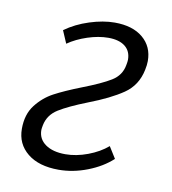

<svg xmlns="http://www.w3.org/2000/svg" viewBox="-57 -469 469 525"><g transform="rotate(10 177.5 -206.5)"><path d="M21 -88Q21 -128 41 -154Q61 -180 89 -195Q117 -210 163 -228Q215 -248 241 -264Q267 -280 272 -309Q274 -319 274 -324Q274 -348 257.5 -361Q241 -374 211 -374Q184 -374 153.5 -364Q123 -354 100 -338L85 -373Q114 -394 151.5 -406Q189 -418 221 -418Q271 -418 299.5 -394Q328 -370 328 -330Q328 -319 325 -305Q316 -261 281 -237Q246 -213 186 -190Q135 -170 108.5 -153.5Q82 -137 76 -108Q74 -98 74 -94Q74 -69 94.5 -54.5Q115 -40 150 -40Q180 -40 212 -52Q244 -64 266 -83L286 -51Q259 -26 219 -10.5Q179 5 139 5Q84 5 52.5 -20.5Q21 -46 21 -88Z"/></g></svg>

Font: Ysabeau Semilight
Style: Italic
Weight: 300
Italic angle: -12°
Designer: Christian Thalmann (Catharsis Fonts)
Version: Version 0.003